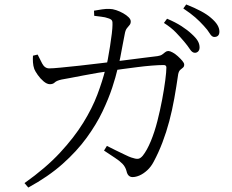

<svg xmlns="http://www.w3.org/2000/svg" viewBox="-20 -795 1040 862"><path d="M855 -558Q843 -558 833 -573.5Q823 -589 807 -608Q791 -627 770 -649Q749 -671 716 -692L730 -711Q768 -695 795 -677.5Q822 -660 840 -643Q860 -625 868 -611Q876 -597 876 -582Q876 -571 870 -564.5Q864 -558 855 -558ZM575 0Q565 0 558 -6.5Q551 -13 548 -27Q543 -46 530 -59.5Q517 -73 496 -86.5Q475 -100 447 -119L460 -140Q479 -130 501 -119.5Q523 -109 541.5 -100Q560 -91 569 -88Q589 -81 599.5 -82Q610 -83 621 -96Q640 -120 657 -161Q674 -202 686.5 -251Q699 -300 708 -348Q717 -396 722 -434.5Q727 -473 727 -492Q727 -503 715 -503Q693 -503 661.5 -500.5Q630 -498 595.5 -493.5Q561 -489 530.5 -485Q500 -481 479 -477Q455 -474 422 -468.5Q389 -463 355.5 -456.5Q322 -450 295.5 -445Q269 -440 257 -438Q234 -433 226 -425Q218 -417 204 -417Q191 -417 176 -429.5Q161 -442 149.5 -458.5Q138 -475 134 -485Q129 -499 128 -515Q127 -531 128 -545L149 -550Q158 -531 169.5 -509.5Q181 -488 201 -488Q217 -488 252.5 -491.5Q288 -495 335.5 -500Q383 -505 434.5 -511.5Q486 -518 536 -524Q586 -530 626 -535.5Q666 -541 687 -543Q701 -545 708.5 -550.5Q716 -556 722 -561Q728 -566 736 -566Q743 -566 755 -559.5Q767 -553 778.5 -542.5Q790 -532 798.5 -522Q807 -512 807 -505Q807 -496 801.5 -491.5Q796 -487 789.5 -481.5Q783 -476 780 -462Q772 -406 762.5 -353Q753 -300 740 -251Q727 -202 709.5 -156Q692 -110 670 -69Q658 -46 641 -30.5Q624 -15 607 -7.5Q590 0 575 0ZM90 27Q186 -41 249.5 -109.5Q313 -178 353.5 -243.5Q394 -309 417 -370Q440 -431 453 -483Q459 -501 464 -528.5Q469 -556 474 -587Q479 -618 482 -644Q485 -670 485 -683Q486 -697 482.5 -703Q479 -709 466 -713Q453 -718 434.5 -720Q416 -722 403 -724L402 -747Q418 -750 438.5 -753Q459 -756 472 -755Q485 -755 501.5 -749.5Q518 -744 533 -735.5Q548 -727 557.5 -717.5Q567 -708 567 -699Q567 -689 562 -683Q557 -677 550 -668.5Q543 -660 540 -642Q536 -624 531 -595.5Q526 -567 520 -537Q514 -507 508 -486Q500 -451 484 -402Q468 -353 440.5 -295Q413 -237 369 -176.5Q325 -116 261 -59Q197 -2 107 47ZM942 -629Q931 -629 921.5 -645Q912 -661 895 -679Q877 -699 856.5 -717Q836 -735 803 -757L816 -775Q854 -760 882 -745Q910 -730 927 -715Q947 -698 956 -683Q965 -668 965 -653Q965 -641 959 -635Q953 -629 942 -629Z"/></svg>

Font: Noto Serif HK ExtraLight Light
Style: Regular
Weight: 300
Version: Version 2.002-H1;hotconv 1.1.0;makeotfexe 2.6.0